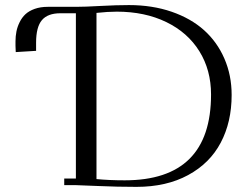

<svg xmlns="http://www.w3.org/2000/svg" viewBox="-20 -729 988 756"><path d="M41 -548.8V-565.9Q41 -586.4 44.7 -605Q48.3 -623.5 57.4 -641.8Q66.4 -660.2 80.3 -673.1Q94.2 -686 116.7 -694.1Q139.2 -702.1 168 -702.1H278.8Q314 -702.1 376.2 -705.6Q438.5 -709 487.8 -709Q579.6 -709 655.5 -682.9Q731.4 -656.7 783.2 -610.4Q835 -564 863.5 -498.3Q892.1 -432.6 892.1 -355Q892.1 -248.5 849.1 -167.2Q806.2 -85.9 720.7 -39.6Q635.3 6.8 517.1 6.8Q441.9 6.8 366 3.4Q290 0 278.8 0H232.9V-25.9H278.8V-676.8H217.8Q168 -676.8 145 -649.7Q122.1 -622.6 122.1 -561V-528.8L42 -523.9ZM359.9 -23.9Q410.2 -19 471.2 -19Q811 -19 811 -356.9Q811 -453.1 765.1 -527.1Q719.2 -601.1 634.8 -642.1Q550.3 -683.1 439.9 -683.1Q404.8 -683.1 359.9 -678.2Z"/></svg>

Font: Dehuti Alt
Style: Book
Weight: 400
Version: Version 1.2